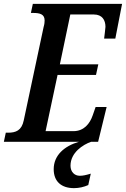

<svg xmlns="http://www.w3.org/2000/svg" viewBox="-39 -734 652 994"><path d="M-19 0H370C294 22 239 70 239 142C239 205 278 240 344 240C370 240 396 234 418 224L431 165C408 172 391 176 374 176C346 176 326 155 326 124C326 55 392 14 433 0H469L513 -180H456L441 -137C426 -93 395 -55 341 -55H197L259 -346H458L470 -401H271L325 -659H447C490 -659 507 -630 507 -595C507 -588 501 -543 500 -534H558L593 -714H131L121 -667H132C167 -667 192 -661 192 -628C192 -620 191 -608 187 -595L84 -111C73 -58 43 -47 2 -47H-9Z"/></svg>

Font: Noto Serif Condensed SemiBold
Style: Italic
Weight: 600
Width: 3
Italic angle: -12°
Designer: Monotype Design Team
Foundry: Monotype Imaging Inc.
Version: Version 2.014